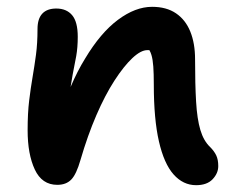

<svg xmlns="http://www.w3.org/2000/svg" viewBox="-20 -533 687 563"><path d="M555 10Q517 10 489 -21.5Q461 -53 446 -118.5Q431 -184 431 -285Q431 -317 429.5 -338Q428 -359 424 -372Q422 -379 418 -386Q415 -386 412 -386Q393 -386 368 -362.5Q343 -339 315.5 -296.5Q288 -254 262.5 -195Q237 -136 216 -64Q204 -22 189 -6.5Q174 9 148 9Q103 9 82 -36Q61 -81 61 -151Q61 -201 65.5 -238Q70 -275 75.5 -307Q81 -339 85.5 -372.5Q90 -406 90 -448Q90 -478 104 -493Q118 -508 145 -508Q175 -508 191.5 -488.5Q208 -469 208 -425Q208 -394 203.5 -368.5Q199 -343 193 -314Q190 -297 187 -278Q207 -325 230 -362Q275 -437 326 -475Q377 -513 426 -513Q468 -513 496 -494Q524 -475 538 -440.5Q552 -406 552 -359Q552 -286 555 -235Q558 -184 567.5 -152Q577 -120 596 -102Q608 -90 614 -77.5Q620 -65 620 -46Q620 -25 603.5 -7.5Q587 10 555 10Z"/></svg>

Font: Shantell Sans Light SemiBold
Style: Regular
Weight: 600
Version: Version 1.008;[ac192a2d6]